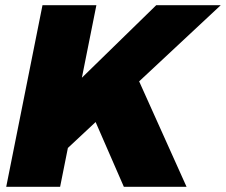

<svg xmlns="http://www.w3.org/2000/svg" viewBox="-20 -721 872 741"><path d="M832 -701 517 -407 700 0H458L349 -250L242 -150L212 0H4L144 -701H352L296 -421L583 -701Z"/></svg>

Font: Gontserrat ExtraBold
Style: Italic
Weight: 800
Italic angle: -11.3°
Designer: Julieta Ulanovsky
Foundry: Julieta Ulanovsky
Version: Version 6.001